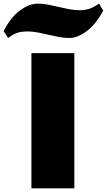

<svg xmlns="http://www.w3.org/2000/svg" viewBox="-107 -1031 585 1051"><path d="M65 -740H300V0H65ZM-87 -861Q-49 -936 2 -973.5Q53 -1011 99 -1011Q128 -1011 157 -1005.5Q186 -1000 214.5 -993Q243 -986 272 -980.5Q301 -975 330 -975Q354 -975 377.5 -981.5Q401 -988 435 -1011L458 -973Q418 -898 367.5 -860.5Q317 -823 273 -823Q244 -823 215 -828.5Q186 -834 157 -841Q128 -848 99 -853.5Q70 -859 41 -859Q15 -859 -8.5 -852.5Q-32 -846 -63 -823Z"/></svg>

Font: Encode Sans Wide
Style: Black
Weight: 900
Designer: Pablo Impallari, Andres Torresi
Foundry: Pablo Impallari, Andres Torresi
Version: Version 1.000; ttfautohint (v1.00) -l 8 -r 50 -G 200 -x 14 -